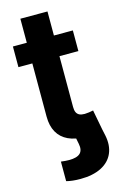

<svg xmlns="http://www.w3.org/2000/svg" viewBox="-133 -733 633 1002"><g transform="rotate(-15 183.0 -231.5)"><path d="M231.4 -675.8V-159.8Q231.4 -142 236.5 -130.8Q241.7 -119.7 252.5 -114.3Q263.4 -109 281.1 -109Q289.4 -109 304.3 -111Q319.3 -112.9 327.6 -115.1L348.5 -5.3Q325.3 1.7 301.4 4.7Q277.5 7.6 253.8 7.6Q199.3 7.6 161.5 -10.1Q123.7 -27.9 104.3 -62.4Q84.9 -96.9 84.9 -146.9V-675.8ZM333.7 -434.3H9.8V-545.9H333.7ZM139.9 102.5Q182.9 102.5 200.2 85.7Q217.5 68.9 210.6 34.3L202.8 -5.3H348.5L355.6 27.5Q366.9 82.6 348.8 124.7Q330.7 166.8 285.4 190Q240 213.2 171.9 213.2Q127.9 213.2 96.3 204.9V99.2Q121.4 102.5 139.9 102.5Z"/></g></svg>

Font: Raveo Variable
Style: Regular
Weight: 400
Designer: Jakub Foglar, Rasmus Andersson (Inter)
Foundry: Jakubfoglar.com
Version: Version 1.000;Glyphs 3.2.3 (3260)